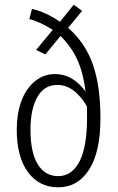

<svg xmlns="http://www.w3.org/2000/svg" viewBox="-20 -781 501 812"><path d="M268.1 -663.1Q339.4 -601.6 372.1 -510Q404.8 -418.5 404.8 -280.8Q404.8 -138.2 356.7 -63.5Q308.6 11.2 226.1 11.2Q145.5 11.2 98.1 -53.2Q50.8 -117.7 50.8 -232.9Q50.8 -297.9 69.3 -350.6Q87.9 -403.3 125.5 -435.5Q163.1 -467.8 212.9 -467.8Q288.1 -467.8 341.8 -394Q332.5 -470.7 307.9 -526.4Q283.2 -582 235.8 -628.9L171.9 -550.8L132.8 -569.8L203.1 -654.8Q146 -690.4 104 -700.2L115.2 -743.2Q170.9 -731.4 233.9 -689L292 -761.2L327.1 -734.9ZM226.1 -36.1Q284.2 -36.1 316.2 -98.1Q348.1 -160.2 348.1 -283.2Q348.1 -316.9 347.2 -332Q293.9 -421.9 222.2 -421.9Q167 -421.9 137.9 -370.6Q108.9 -319.3 108.9 -232.9Q108.9 -136.7 139.6 -86.4Q170.4 -36.1 226.1 -36.1Z"/></svg>

Font: Fira Sans Compressed Light
Style: Regular
Weight: 300
Width: 1
Designer: Carrois Corporate & Edenspiekermann AG
Foundry: Carrois Corporate GbR & Edenspiekermann AG
Version: Version 4.203;PS 004.203;hotconv 1.0.88;makeotf.lib2.5.64775